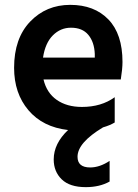

<svg xmlns="http://www.w3.org/2000/svg" viewBox="-20 -532 569 790"><path d="M272 -418Q229 -418 197.5 -386.5Q166 -355 157 -295H370V-310Q368 -359 343.5 -388.5Q319 -418 272 -418ZM431 215Q390 238 333 238Q267 238 234 206Q201 174 201 124Q201 59 260 3Q156 -9 97 -78.5Q38 -148 38 -253Q38 -374 104 -443Q170 -512 269 -512Q368 -512 426 -452Q484 -392 484 -277Q484 -249 477 -205H159Q172 -150 213.5 -121Q255 -92 317 -92Q397 -92 452 -132V-28Q432 -16 404 -8Q299 55 299 113Q299 157 351 157Q390 157 431 130Z"/></svg>

Font: Hind Madurai SemiBold
Style: Regular
Weight: 600
Designer: Jyotish Sonowal
Foundry: Indian Type Foundry
Version: Version 1.001;PS 1.0;hotconv 1.0.86;makeotf.lib2.5.63406; tt